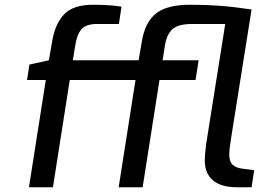

<svg xmlns="http://www.w3.org/2000/svg" viewBox="-20 -789 1099 809"><path d="M1051 -72 1040 0H979Q912 0 877.5 -29Q843 -58 843 -111Q843 -140 849 -184L929 -688H789Q730 -688 705.5 -665Q681 -642 674 -591L665 -535H817L804 -452H652L581 0H480L551 -452H274L203 0H102L173 -452H94L104 -517L186 -535L200 -616Q212 -688 250 -728.5Q288 -769 373 -769Q442 -769 492 -761L481 -688H389Q342 -688 322.5 -665Q303 -642 296 -591L287 -535H564L578 -616Q591 -695 637 -732Q683 -769 782 -769Q849 -769 908 -764.5Q967 -760 1040 -749L955 -215Q946 -161 946 -138Q946 -108 960.5 -94.5Q975 -81 1004 -78Z"/></svg>

Font: Exo Medium
Style: Italic
Weight: 500
Italic angle: -9°
Designer: Natanael Gama
Foundry: Natanael Gama
Version: Version 1.500; ttfautohint (v1.6)